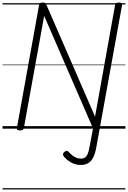

<svg xmlns="http://www.w3.org/2000/svg" viewBox="-20 -1014 1008 1513"><path d="M740 141Q731 194 715 226Q699 258 674.5 272Q650 286 615 286Q577 286 542.5 267.5Q508 249 483 219Q476 210 476 201Q476 192 488 183Q498 174 506.5 174.5Q515 175 522 184Q536 199 551 211Q566 223 582.5 229.5Q599 236 617 236Q638 236 651 226.5Q664 217 672.5 195Q681 173 687 135L713 -2L328 -889L168 -5Q166 5 159 9.5Q152 14 137 14Q110 14 113 -5L288 -975Q289 -985 296 -989.5Q303 -994 316 -994Q329 -994 335 -990.5Q341 -987 345 -978L729 -95L887 -975Q889 -985 896 -989.5Q903 -994 918 -994Q945 -994 942 -975ZM0 469H968V479H0ZM0 -20H968V0H0ZM0 -505H968V-500H0ZM0 -989H968V-979H0Z"/></svg>

Font: Playwrite DE VA Guides
Style: Regular
Weight: 400
Designer: Veronika Burian, José Scaglione
Foundry: TypeTogether
Version: Version 1.003